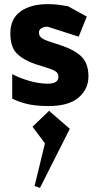

<svg xmlns="http://www.w3.org/2000/svg" viewBox="-20 -502 477 927"><path d="M214 10Q150 10 107.5 -1Q65 -12 39 -26V-144Q75 -125 121.5 -111.5Q168 -98 211 -98Q262 -98 262 -131Q262 -149 247.5 -158Q233 -167 207.5 -174.5Q182 -182 149 -193Q92 -213 61 -244Q30 -275 30 -341Q30 -412 79.5 -447Q129 -482 210 -482Q243 -482 266 -478.5Q289 -475 308 -472L399 -422L360 -325L210 -373Q191 -373 179.5 -365.5Q168 -358 168 -345Q168 -324 189 -313.5Q210 -303 250 -291Q331 -267 369 -233Q407 -199 407 -133Q407 -72 359.5 -31Q312 10 214 10ZM173 405 147 396 197 190 137 110 217 33 317 120Z"/></svg>

Font: Rowdies Light
Style: Regular
Weight: 300
Designer: Jaikishan Patel
Version: Version 1.000; ttfautohint (v1.8.3)